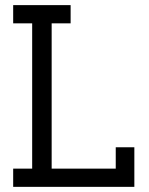

<svg xmlns="http://www.w3.org/2000/svg" viewBox="-20 -726 579 746"><path d="M31.2 0V-70.8H105V-635.3H31.2V-706.1H254.4V-635.3H180.7V-70.8H429.7V-153.8H502V0Z"/></svg>

Font: Kay Pho Du Medium
Style: Regular
Weight: 500
Designer: Victor Gaultney, Khu Oo Reh
Foundry: SIL International
Version: Version 3.000